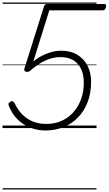

<svg xmlns="http://www.w3.org/2000/svg" viewBox="-20 -1018 863 1526"><path d="M342 19Q296 19 252.5 7Q209 -5 171 -28.5Q133 -52 103.5 -86.5Q74 -121 55 -166Q47 -181 47 -190Q47 -199 60 -208Q73 -216 80.5 -213Q88 -210 96 -198Q120 -147 155.5 -110Q191 -73 239.5 -53Q288 -33 350 -33Q414 -33 468.5 -57Q523 -81 562.5 -125Q602 -169 624 -229Q646 -289 646 -361Q646 -407 634.5 -444Q623 -481 599.5 -508Q576 -535 541.5 -549.5Q507 -564 460 -564Q415 -564 372.5 -549.5Q330 -535 292 -510.5Q254 -486 219 -455Q210 -447 197.5 -446.5Q185 -446 177.5 -452.5Q170 -459 174 -473L330 -968Q332 -976 338.5 -981Q345 -986 356 -986H811Q817 -986 820.5 -981.5Q824 -977 823 -967Q821 -952 814 -944Q807 -936 798 -936H372L245 -530Q273 -554 309.5 -573Q346 -592 386 -603.5Q426 -615 465 -615Q543 -615 596 -582Q649 -549 676.5 -493.5Q704 -438 704 -368Q704 -276 675.5 -204Q647 -132 597.5 -82Q548 -32 482.5 -6.5Q417 19 342 19ZM0 478H747V488H0ZM0 -20H747V0H0ZM0 -505H747V-500H0ZM0 -998H747V-988H0Z"/></svg>

Font: Playwrite AU SA Guides
Style: Regular
Weight: 400
Designer: Veronika Burian, José Scaglione
Foundry: TypeTogether
Version: Version 1.003